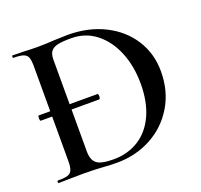

<svg xmlns="http://www.w3.org/2000/svg" viewBox="-112 -753 925 884"><g transform="rotate(-20 350.0 -311.5)"><path d="M49 -311Q49 -324 53 -324H340Q345 -324 345 -311Q345 -306 343.5 -302Q342 -298 340 -298H53Q49 -298 49 -311ZM245 1Q230 0 207 -1Q184 -2 156 -2L85 -1Q66 0 32 0Q30 0 30 -6Q30 -12 32 -12Q66 -12 81.5 -17Q97 -22 103 -36.5Q109 -51 109 -81V-544Q109 -574 103.5 -588Q98 -602 82 -607.5Q66 -613 33 -613Q31 -613 31 -619Q31 -625 33 -625L86 -624Q130 -622 156 -622Q195 -622 237 -625Q287 -627 304 -627Q406 -627 485 -587Q564 -547 607.5 -478Q651 -409 651 -323Q651 -226 606 -151.5Q561 -77 485 -36.5Q409 4 318 4Q287 4 245 1ZM544 -301Q544 -387 515.5 -456.5Q487 -526 435 -566.5Q383 -607 314 -607Q271 -607 248.5 -602Q226 -597 215 -583.5Q204 -570 204 -542V-92Q204 -51 225.5 -33.5Q247 -16 308 -16Q377 -16 430.5 -49Q484 -82 514 -146.5Q544 -211 544 -301Z"/></g></svg>

Font: Cormorant Infant SemiBold
Style: Regular
Weight: 600
Designer: Christian Thalmann (Catharsis Fonts)
Foundry: Catharsis Fonts
Version: Version 4.000